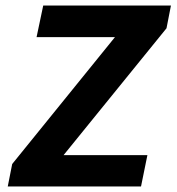

<svg xmlns="http://www.w3.org/2000/svg" viewBox="-20 -673 640 693"><path d="M181 -78 146 -113H512L489 0H8L24 -81L433 -586L483 -539H112L136 -653H597L581 -571Z"/></svg>

Font: Source Code Pro ExtraLight
Style: Bold Italic
Weight: 700
Italic angle: -11°
Monospace: yes
Version: Version 1.016;hotconv 1.0.116;makeotfexe 2.5.65601